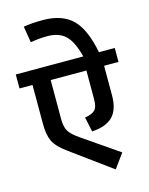

<svg xmlns="http://www.w3.org/2000/svg" viewBox="-164 -1061 920 1184"><g transform="rotate(-15 296.0 -469.0)"><path d="M612 -691V-602H520V-413Q520 -322 476.5 -278.5Q433 -235 344 -230L324 -324Q369 -331 388 -349.5Q407 -368 407 -418V-602H179V-353Q179 -303 195.5 -275.5Q212 -248 262 -214L490 -57L424 34L164 -156Q102 -201 82.5 -242Q63 -283 63 -353V-602H-20V-691H411Q386 -789 344.5 -829Q303 -869 227 -869Q175 -869 121 -859L104 -963Q158 -972 227 -972Q351 -972 416.5 -907Q482 -842 511 -691Z"/></g></svg>

Font: FiraGO Medium
Style: Regular
Weight: 500
Designer: bBox Type
Foundry: bBox Type GmbH
Version: Version 1.001;PS 001.001;hotconv 1.0.88;makeotf.lib2.5.64775